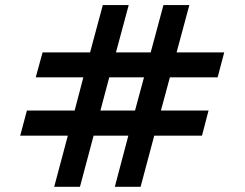

<svg xmlns="http://www.w3.org/2000/svg" viewBox="-20 -740 968 760"><path d="M194.5 -0.5 248.5 -203H60L86.5 -302.5H275.5L310 -434H121.5L148.5 -532.5H336.5L387 -720H489.5L439 -532.5H576.5L627 -720H729.5L679 -532.5H867.5L841.5 -434H652.5L617 -302.5H805.5L779.5 -203H590.5L536.5 -0.5H434.5L488 -203H350.5L296.5 -0.5ZM377.5 -302.5H514.5L550 -434H412.5Z"/></svg>

Font: Manrope KiralyPet SmBd KiralyPet
Style: Regular
Weight: 600
Designer: Mikhail Sharanda
Foundry: Mikhail Sharanda
Version: Version 4.502